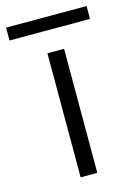

<svg xmlns="http://www.w3.org/2000/svg" viewBox="-167 -722 548 779"><g transform="rotate(-15 107.0 -332.5)"><path d="M73 0V-521H143V0ZM-62 -611V-665H276V-611Z"/></g></svg>

Font: DM Sans 10pt Light
Style: Regular
Weight: 300
Version: Version 4.004;gftools[0.9.30]